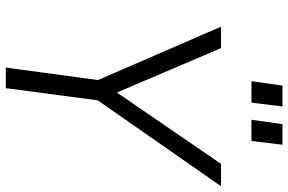

<svg xmlns="http://www.w3.org/2000/svg" viewBox="-186 -808 994 662"><g transform="rotate(90 311.0 -477.0)"><path d="M545 -742 299 -383 146 -742H72L256 -318L213 0H284L326 -317L622 -742ZM275 -954 260 -847H334L347 -954ZM408 -954 393 -847H466L479 -954Z"/></g></svg>

Font: Cheyenne Sans Light
Style: Italic
Weight: 300
Italic angle: -8.13011°
Designer: The Public Sans project authors (U.S. Web Design System), Libre Franklin designed by Pablo Impallari and Rodrigo Fuenzal
Foundry: The Cheyenne Sans Project Authors
Version: Version 2.007